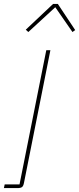

<svg xmlns="http://www.w3.org/2000/svg" viewBox="-95 -763 405 983"><path d="M-71 181H5L142 -506H163L28 172Q25 189 18 194.5Q11 200 -6 200H-75ZM37 -611 177 -743H201L290 -609L276 -599L188 -726L50 -599Z"/></svg>

Font: IBM Plex Sans Cond Thin
Style: Italic
Weight: 100
Width: 3
Italic angle: -11°
Designer: Mike Abbink, Paul van der Laan, Pieter van Rosmalen
Foundry: Bold Monday
Version: Version 1.3